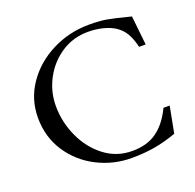

<svg xmlns="http://www.w3.org/2000/svg" viewBox="-120 -789 946 930"><g transform="rotate(-20 352.5 -324.0)"><path d="M45 -323Q45 -418 98 -495.5Q151 -573 240 -618Q329 -663 431 -663Q484 -663 520 -657Q556 -651 641 -629L657 -479H623Q613 -522 596.5 -550.5Q580 -579 551 -598Q526 -614 490.5 -623Q455 -632 414 -632Q338 -632 277 -592Q216 -552 181 -486.5Q146 -421 146 -347Q146 -264 181 -187.5Q216 -111 278.5 -63.5Q341 -16 421 -16Q497 -16 547.5 -52Q598 -88 633 -161H665L639 -25Q580 -4 526 5.5Q472 15 406 15Q312 15 229 -27.5Q146 -70 95.5 -147Q45 -224 45 -323Z"/></g></svg>

Font: EB Squaramond
Style: Regular
Weight: 400
Designer: Jake Brussel Faria
Foundry: Jake Brussel Faria
Version: Version 0.002